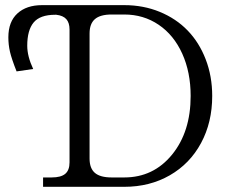

<svg xmlns="http://www.w3.org/2000/svg" viewBox="-20 -720 873 740"><path d="M410.2 -664.1Q366.2 -664.1 345.7 -646.2Q325.2 -628.4 325.2 -590.8V-108.9Q325.2 -71.3 345.7 -53.7Q366.2 -36.1 410.2 -36.1H459Q571.3 -36.1 643.1 -124Q714.8 -211.9 714.8 -350.1Q714.8 -441.4 682.4 -513.2Q649.9 -585 591.6 -624.5Q533.2 -664.1 459 -664.1ZM12.2 -576.2Q12.2 -636.2 47.1 -668.2Q82 -700.2 142.1 -700.2H459Q532.7 -700.2 595.7 -674.3Q658.7 -648.4 703.1 -602.5Q747.6 -556.6 772.7 -491.5Q797.9 -426.3 797.9 -350.1Q797.9 -248.5 754.9 -168.7Q711.9 -88.9 634.5 -44.4Q557.1 0 459 0H146V-36.1H179.2Q214.8 -36.1 231.4 -50Q248 -64 248 -94.2V-606Q248 -632.3 235.6 -646.2Q223.1 -660.2 196.8 -663.1H192.9Q134.3 -663.1 109.6 -633.3Q85 -603.5 85 -543.9Q85 -502.9 107.9 -454.1L43.9 -444.8Q24.4 -494.1 18.3 -521Q12.2 -547.9 12.2 -576.2Z"/></svg>

Font: LT Superior Serif
Style: Regular
Weight: 400
Designer: Daniel Lyons
Foundry: LyonsType
Version: Version 2.120;FEAKit 1.0